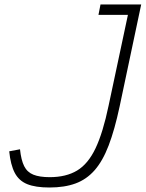

<svg xmlns="http://www.w3.org/2000/svg" viewBox="-20 -820 648 854"><path d="M200 14Q138 14 101 -1Q64 -16 45.5 -51.5Q27 -87 21 -147L69 -156Q74 -108 87.5 -81Q101 -54 128.5 -43Q156 -32 201 -32Q274 -32 323 -61.5Q372 -91 405 -160.5Q438 -230 463 -350L549 -754H418L427 -800H608L512 -346Q490 -243 463.5 -173.5Q437 -104 401 -63Q365 -22 316 -4Q267 14 200 14Z"/></svg>

Font: Victor Mono Thin Thin
Style: Italic
Weight: 250
Italic angle: -12°
Monospace: yes
Version: Version 1.561;gftools[0.9.30]